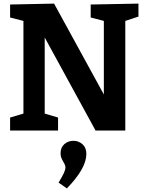

<svg xmlns="http://www.w3.org/2000/svg" viewBox="-20 -724 812 1065"><path d="M483 -699 748 -704V-632L675 -608V0H510L228 -516V-94L302 -72V0H36V-72L110 -94V-608L36 -627V-699L280 -704L556 -200V-608L483 -627ZM305 289Q326 254 334.5 235.5Q343 217 343 204Q343 193 332 175Q324 161 320 151Q316 141 316 126Q316 94 337 75.5Q358 57 387 57Q416 57 437.5 76Q459 95 459 130Q459 210 351 321Z"/></svg>

Font: Bitter Pro
Style: Bold
Weight: 700
Designer: Sol Matas, and Bitter project Authors
Foundry: Sol Matas
Version: Version 1.010